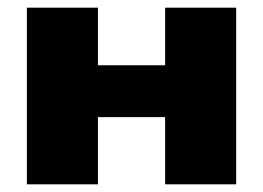

<svg xmlns="http://www.w3.org/2000/svg" viewBox="-20 -480 685 500"><path d="M50 -460H235V-310H410V-460H595V0H410V-175H235V0H50Z"/></svg>

Font: Jost* Black
Style: Regular
Weight: 900
Version: Version 3.7